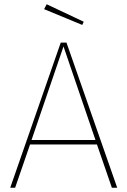

<svg xmlns="http://www.w3.org/2000/svg" viewBox="-20 -881 597 901"><path d="M435 -203H121L51 0H28L265 -681H292L530 0H505ZM428 -224 278 -663 128 -224ZM373 -779 366 -764 187 -838 199 -861Z"/></svg>

Font: Fira Sans Thin
Style: Regular
Weight: 100
Designer: bBox Type GmbH & Carrois Corporate GbR & Edenspiekermann AG
Foundry: bBox Type GmbH & Carrois Corporate GbR & Edenspiekermann AG
Version: Version 4.301